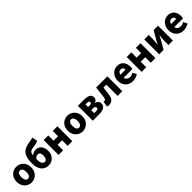

<svg xmlns="http://www.w3.org/2000/svg" viewBox="527 -2623 4528 4528"><g transform="rotate(-45 2790.5 -359.0)"><path d="M278 12C405 12 522 -84 522 -249C522 -414 405 -509 278 -509C152 -509 35 -414 35 -249C35 -84 152 12 278 12ZM278 -113C220 -113 193 -166 193 -249C193 -331 220 -385 278 -385C336 -385 363 -331 363 -249C363 -166 336 -113 278 -113Z M746 -275C746 -284 746 -292 746 -300C775 -343 810 -359 842 -359C891 -359 922 -329 922 -242C922 -163 895 -113 844 -113C783 -113 746 -164 746 -275ZM846 12C981 12 1081 -89 1081 -242C1081 -395 992 -471 890 -471C836 -471 785 -452 751 -413C763 -534 807 -540 944 -558C989 -564 1036 -575 1062 -596L1033 -730C1001 -716 972 -708 912 -700C727 -676 598 -606 598 -312C598 -108 687 12 846 12Z M1183 0H1337V-185H1487V0H1642V-497H1487V-321H1337V-497H1183Z M1983 12C2110 12 2227 -84 2227 -249C2227 -414 2110 -509 1983 -509C1857 -509 1740 -414 1740 -249C1740 -84 1857 12 1983 12ZM1983 -113C1925 -113 1898 -166 1898 -249C1898 -331 1925 -385 1983 -385C2041 -385 2068 -331 2068 -249C2068 -166 2041 -113 1983 -113Z M2325 0H2551C2664 0 2759 -41 2759 -143C2759 -210 2719 -244 2657 -259V-263C2716 -280 2740 -324 2740 -365C2740 -466 2650 -497 2538 -497H2325ZM2475 -306V-394H2530C2576 -394 2593 -377 2593 -349C2593 -322 2575 -306 2530 -306ZM2475 -103V-202H2542C2590 -202 2610 -181 2610 -153C2610 -125 2592 -103 2543 -103Z M2858 12C2957 12 3013 -50 3029 -161C3039 -232 3048 -306 3056 -376H3153V0H3308V-497H2934C2923 -400 2913 -302 2900 -205C2894 -154 2874 -135 2848 -135C2838 -135 2831 -137 2823 -139L2797 0C2816 8 2835 12 2858 12Z M3658 12C3717 12 3785 -7 3837 -44L3787 -137C3752 -117 3716 -106 3680 -106C3617 -106 3570 -135 3556 -202H3849C3852 -216 3855 -242 3855 -270C3855 -405 3785 -509 3641 -509C3522 -509 3406 -410 3406 -249C3406 -83 3516 12 3658 12ZM3554 -306C3564 -364 3601 -392 3645 -392C3701 -392 3723 -355 3723 -306Z M3954 0H4108V-185H4258V0H4413V-497H4258V-321H4108V-497H3954Z M4539 0H4686L4804 -201C4819 -229 4843 -275 4859 -308H4863C4856 -243 4849 -180 4849 -131V0H4998V-497H4851L4734 -296C4719 -267 4694 -222 4678 -189H4675C4681 -253 4688 -316 4688 -366V-497H4539Z M5348 12C5407 12 5475 -7 5527 -44L5477 -137C5442 -117 5406 -106 5370 -106C5307 -106 5260 -135 5246 -202H5539C5542 -216 5545 -242 5545 -270C5545 -405 5475 -509 5331 -509C5212 -509 5096 -410 5096 -249C5096 -83 5206 12 5348 12ZM5244 -306C5254 -364 5291 -392 5335 -392C5391 -392 5413 -355 5413 -306Z"/></g></svg>

Font: DAIFUKU Sans
Style: Bold
Weight: 700
Designer: Original font ‘Source Han Sans JP’ : Paul D. Hunt
Foundry: Daifuku
Version: Version 1.000